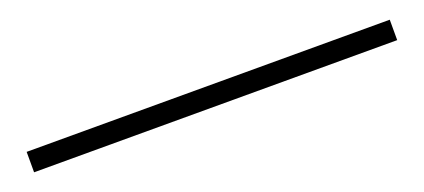

<svg xmlns="http://www.w3.org/2000/svg" viewBox="-11 -70 703 318"><g transform="rotate(-20 340.0 89.0)"><path d="M20 107V71H660V107Z"/></g></svg>

Font: Kalnia SemiExpanded
Style: Regular
Weight: 400
Width: 6
Designer: Frida Medrano
Foundry: Frida Medrano
Version: Version 1.105